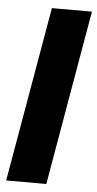

<svg xmlns="http://www.w3.org/2000/svg" viewBox="-52 -744 394 777"><g transform="rotate(5 145.0 -355.5)"><path d="M289.6 -710.9 166.5 0H3.4L127 -710.9Z"/></g></svg>

Font: Roboto Condensed Black
Style: Italic
Weight: 900
Italic angle: -12°
Designer: Christian Robertson
Foundry: Google
Version: Version 3.008; 2023